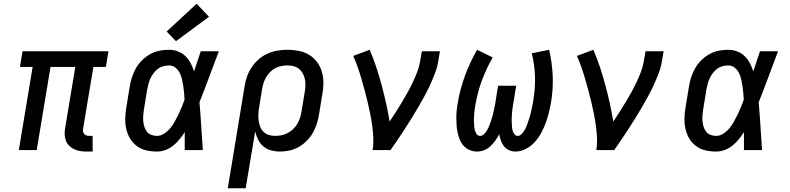

<svg xmlns="http://www.w3.org/2000/svg" viewBox="-20 -805 4240 1030"><path d="M445 8Q428 8 411 5.5Q394 3 379 -4Q364 -11 352 -22.5Q340 -34 334 -49Q328 -64 327 -81Q326 -98 329 -116L384 -446H251L177 0H81L155 -446H87L101 -530H562L548 -446H481L426 -116Q424 -108 425.5 -100Q427 -92 431.5 -86.5Q436 -81 443.5 -78.5Q451 -76 459 -76H477V8Z M822 8Q792 8 764 1.5Q736 -5 713.5 -22Q691 -39 677 -63Q663 -87 657 -114.5Q651 -142 652 -172Q653 -202 658 -231L676 -341Q680 -366 688 -391Q696 -416 709.5 -439.5Q723 -463 743 -482.5Q763 -502 786.5 -515Q810 -528 835.5 -533Q861 -538 887 -538Q912 -538 935 -529Q958 -520 975 -503.5Q992 -487 1003 -466Q1014 -445 1021 -422Q1030 -449 1039 -476Q1048 -503 1057 -530H1154Q1128 -462 1102.5 -393Q1077 -324 1050 -256Q1056 -192 1059.5 -128Q1063 -64 1068 0H971Q971 -24 971 -48Q971 -72 971 -96Q958 -76 942.5 -57Q927 -38 908 -23Q889 -8 866.5 0Q844 8 822 8ZM822 -76Q842 -76 861 -88.5Q880 -101 893.5 -117.5Q907 -134 917.5 -153Q928 -172 937.5 -191.5Q947 -211 955 -230.5Q963 -250 970 -270Q969 -289 967.5 -307.5Q966 -326 963 -344.5Q960 -363 956 -381Q952 -399 943.5 -415Q935 -431 920.5 -442.5Q906 -454 887 -454Q872 -454 856.5 -450Q841 -446 828 -436.5Q815 -427 805 -414Q795 -401 788 -386.5Q781 -372 777 -357Q773 -342 770 -327L752 -217Q750 -202 748.5 -186Q747 -170 748.5 -154.5Q750 -139 754.5 -124.5Q759 -110 768 -98.5Q777 -87 791.5 -81.5Q806 -76 822 -76ZM924 -584 874 -636 1035 -785 1101 -715Z M1202 205 1292 -341Q1296 -368 1305 -394Q1314 -420 1330 -444Q1346 -468 1368 -487Q1390 -506 1415.5 -517.5Q1441 -529 1468.5 -533.5Q1496 -538 1522 -538Q1553 -538 1583 -532Q1613 -526 1638 -511Q1663 -496 1680.5 -472.5Q1698 -449 1706.5 -420.5Q1715 -392 1715 -361Q1715 -330 1709 -299L1691 -189Q1687 -164 1679 -139Q1671 -114 1657.5 -91Q1644 -68 1624.5 -48.5Q1605 -29 1581.5 -16Q1558 -3 1532.5 2.5Q1507 8 1482 8Q1457 8 1433.5 1.5Q1410 -5 1392.5 -20Q1375 -35 1364.5 -56Q1354 -77 1349 -100L1298 205ZM1457 -76Q1474 -76 1490.5 -79.5Q1507 -83 1522.5 -91Q1538 -99 1551.5 -111.5Q1565 -124 1574 -139Q1583 -154 1588.5 -170Q1594 -186 1597 -203L1615 -313Q1618 -330 1618.5 -347.5Q1619 -365 1615.5 -381Q1612 -397 1604 -411.5Q1596 -426 1583.5 -436Q1571 -446 1554.5 -450Q1538 -454 1521 -454Q1505 -454 1488 -450.5Q1471 -447 1456 -439Q1441 -431 1428.5 -418Q1416 -405 1407.5 -390.5Q1399 -376 1394 -360Q1389 -344 1386 -327L1370 -228Q1367 -210 1366 -192.5Q1365 -175 1367.5 -158Q1370 -141 1376 -125Q1382 -109 1394 -97.5Q1406 -86 1422.5 -81Q1439 -76 1457 -76Z M1979 0Q1984 -33 1982.5 -66.5Q1981 -100 1976.5 -132.5Q1972 -165 1965.5 -197Q1959 -229 1951.5 -260.5Q1944 -292 1935.5 -323Q1927 -354 1918 -385Q1909 -416 1898.5 -446Q1888 -476 1875 -505L1963 -538Q1983 -492 1998.5 -445Q2014 -398 2027 -349.5Q2040 -301 2051 -252Q2062 -203 2070 -153Q2087 -178 2103.5 -204Q2120 -230 2136 -256.5Q2152 -283 2167 -310Q2182 -337 2195 -364.5Q2208 -392 2218.5 -420Q2229 -448 2234 -477L2243 -530H2340L2331 -477Q2326 -445 2314 -413.5Q2302 -382 2288 -351Q2274 -320 2257.5 -290Q2241 -260 2224 -230.5Q2207 -201 2189 -172Q2171 -143 2152 -114Q2133 -85 2114 -56.5Q2095 -28 2075 0Z M2539 8Q2518 8 2499.5 0Q2481 -8 2468 -22Q2455 -36 2447.5 -54Q2440 -72 2435.5 -91Q2431 -110 2429.5 -130.5Q2428 -151 2428 -171.5Q2428 -192 2430 -213Q2432 -234 2436 -254Q2442 -291 2452 -328Q2462 -365 2475 -400.5Q2488 -436 2504.5 -470.5Q2521 -505 2539 -538L2623 -497Q2606 -467 2591.5 -436Q2577 -405 2565 -373Q2553 -341 2544.5 -308Q2536 -275 2530 -242Q2528 -230 2526.5 -218.5Q2525 -207 2524 -195.5Q2523 -184 2522.5 -172.5Q2522 -161 2522.5 -149.5Q2523 -138 2524 -126.5Q2525 -115 2528 -104.5Q2531 -94 2537.5 -85Q2544 -76 2556 -76Q2566 -76 2575 -84Q2584 -92 2590 -101.5Q2596 -111 2600.5 -121Q2605 -131 2608.5 -141Q2612 -151 2615.5 -161.5Q2619 -172 2622 -182Q2625 -192 2627 -202.5Q2629 -213 2631.5 -223.5Q2634 -234 2636 -244.5Q2638 -255 2639 -265L2652 -345H2749L2736 -265Q2734 -255 2732.5 -244.5Q2731 -234 2729.5 -223.5Q2728 -213 2727 -202.5Q2726 -192 2725.5 -182Q2725 -172 2725 -161.5Q2725 -151 2725.5 -141Q2726 -131 2727 -121Q2728 -111 2731 -101.5Q2734 -92 2740.5 -84Q2747 -76 2757 -76Q2768 -76 2776.5 -84.5Q2785 -93 2791 -102Q2797 -111 2801.5 -121Q2806 -131 2809.5 -141.5Q2813 -152 2816.5 -162Q2820 -172 2823 -182.5Q2826 -193 2828.5 -203.5Q2831 -214 2833 -224Q2835 -234 2837 -244.5Q2839 -255 2841 -266Q2852 -331 2850 -394Q2848 -457 2833 -519L2926 -538Q2942 -469 2945 -398Q2948 -327 2936 -255Q2931 -227 2924 -199Q2917 -171 2907 -144Q2897 -117 2882.5 -90.5Q2868 -64 2848 -42Q2828 -20 2800.5 -6Q2773 8 2745 8Q2727 8 2710.5 0.5Q2694 -7 2683.5 -20.5Q2673 -34 2667 -51Q2661 -68 2658 -85Q2649 -67 2637 -50.5Q2625 -34 2610 -20Q2595 -6 2576.5 1Q2558 8 2539 8Z M3179 0Q3184 -33 3182.5 -66.5Q3181 -100 3176.5 -132.5Q3172 -165 3165.5 -197Q3159 -229 3151.5 -260.5Q3144 -292 3135.5 -323Q3127 -354 3118 -385Q3109 -416 3098.5 -446Q3088 -476 3075 -505L3163 -538Q3183 -492 3198.5 -445Q3214 -398 3227 -349.5Q3240 -301 3251 -252Q3262 -203 3270 -153Q3287 -178 3303.5 -204Q3320 -230 3336 -256.5Q3352 -283 3367 -310Q3382 -337 3395 -364.5Q3408 -392 3418.5 -420Q3429 -448 3434 -477L3443 -530H3540L3531 -477Q3526 -445 3514 -413.5Q3502 -382 3488 -351Q3474 -320 3457.5 -290Q3441 -260 3424 -230.5Q3407 -201 3389 -172Q3371 -143 3352 -114Q3333 -85 3314 -56.5Q3295 -28 3275 0Z M3822 8Q3792 8 3764 1.5Q3736 -5 3713.5 -22Q3691 -39 3677 -63Q3663 -87 3657 -114.5Q3651 -142 3652 -172Q3653 -202 3658 -231L3676 -341Q3680 -366 3688 -391Q3696 -416 3709.5 -439.5Q3723 -463 3743 -482.5Q3763 -502 3786.5 -515Q3810 -528 3835.5 -533Q3861 -538 3887 -538Q3912 -538 3935 -529Q3958 -520 3975 -503.5Q3992 -487 4003 -466Q4014 -445 4021 -422Q4030 -449 4039 -476Q4048 -503 4057 -530H4154Q4128 -462 4102.5 -393Q4077 -324 4050 -256Q4056 -192 4059.5 -128Q4063 -64 4068 0H3971Q3971 -24 3971 -48Q3971 -72 3971 -96Q3958 -76 3942.5 -57Q3927 -38 3908 -23Q3889 -8 3866.5 0Q3844 8 3822 8ZM3822 -76Q3842 -76 3861 -88.5Q3880 -101 3893.5 -117.5Q3907 -134 3917.5 -153Q3928 -172 3937.5 -191.5Q3947 -211 3955 -230.5Q3963 -250 3970 -270Q3969 -289 3967.5 -307.5Q3966 -326 3963 -344.5Q3960 -363 3956 -381Q3952 -399 3943.5 -415Q3935 -431 3920.5 -442.5Q3906 -454 3887 -454Q3872 -454 3856.5 -450Q3841 -446 3828 -436.5Q3815 -427 3805 -414Q3795 -401 3788 -386.5Q3781 -372 3777 -357Q3773 -342 3770 -327L3752 -217Q3750 -202 3748.5 -186Q3747 -170 3748.5 -154.5Q3750 -139 3754.5 -124.5Q3759 -110 3768 -98.5Q3777 -87 3791.5 -81.5Q3806 -76 3822 -76Z"/></svg>

Font: Iosevka Slab MdExObl
Style: Regular
Weight: 500
Width: 7
Italic angle: -9°
Monospace: yes
Designer: Belleve Invis
Foundry: Belleve Invis
Version: Version 11.1.1; ttfautohint (v1.8.3)